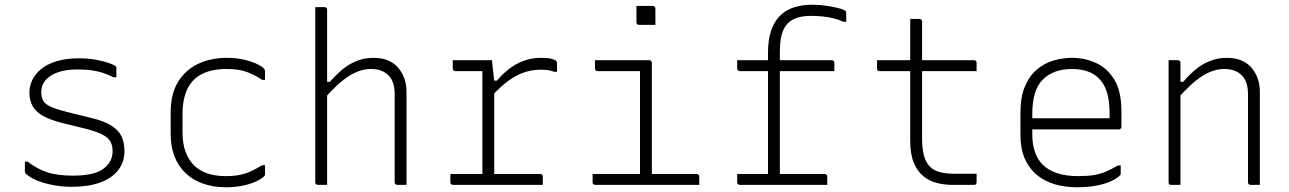

<svg xmlns="http://www.w3.org/2000/svg" viewBox="-20 -780 5440 810"><path d="M289 -39Q376 -39 415.5 -67.5Q455 -96 455 -142Q455 -167 445.5 -183.5Q436 -200 410.5 -213Q385 -226 337 -238L243 -261Q192 -274 161.5 -291Q131 -308 117.5 -332.5Q104 -357 104 -390Q104 -417 116.5 -443Q129 -469 154.5 -489.5Q180 -510 219.5 -522Q259 -534 313 -534Q354 -534 387.5 -527.5Q421 -521 442.5 -513Q464 -505 468 -500Q470 -499 470.5 -497.5Q471 -496 471 -495Q471 -494 471 -492Q471 -482 471 -473Q471 -464 471 -454H459Q435 -466 413 -473Q391 -480 365.5 -483.5Q340 -487 304 -487Q259 -487 225.5 -475.5Q192 -464 173 -442.5Q154 -421 154 -391Q154 -369 162.5 -354.5Q171 -340 194.5 -329.5Q218 -319 262 -308L366 -282Q421 -269 451 -249.5Q481 -230 493 -204Q505 -178 505 -142Q505 -96 478.5 -62Q452 -28 402.5 -10Q353 8 284 8Q248 8 216.5 3Q185 -2 159.5 -10Q134 -18 116 -28Q98 -38 88 -48Q87 -50 86 -51.5Q85 -53 85 -56Q85 -67 85 -77.5Q85 -88 85 -98H97Q116 -83 136 -72Q156 -61 178.5 -53.5Q201 -46 228 -42.5Q255 -39 289 -39Z M937 -536Q979 -536 1011 -528Q1043 -520 1064 -510Q1085 -500 1092 -492Q1096 -488 1097 -485.5Q1098 -483 1098 -479Q1098 -470 1098 -461Q1098 -452 1098 -443H1086Q1055 -464 1021 -476.5Q987 -489 937 -489Q873 -489 831.5 -467.5Q790 -446 770 -403.5Q750 -361 750 -298V-221Q750 -175 762.5 -140.5Q775 -106 798 -83Q820 -61 853.5 -49Q887 -37 932 -37Q967 -37 993 -42.5Q1019 -48 1041 -58.5Q1063 -69 1086 -83H1098Q1098 -73 1098 -64Q1098 -55 1098 -45Q1098 -43 1097.5 -41Q1097 -39 1095 -37Q1083 -25 1059 -14Q1035 -3 1002.5 3.5Q970 10 933 10Q879 10 836 -5.5Q793 -21 762.5 -50Q732 -79 716 -120.5Q700 -162 700 -214V-306Q700 -384 731.5 -435Q763 -486 816.5 -511Q870 -536 937 -536Z M1321 0Q1318 0 1315.5 -1.5Q1313 -3 1311.5 -5Q1310 -7 1310 -11Q1310 -91 1310 -170.5Q1310 -250 1310 -330.5Q1310 -411 1310 -491Q1310 -571 1310 -650Q1310 -686 1310 -712Q1310 -738 1310 -750Q1317 -750 1323.5 -750Q1330 -750 1336.5 -750Q1343 -750 1349 -750Q1353 -750 1355 -748.5Q1357 -747 1358.5 -745Q1360 -743 1360 -739Q1360 -647 1360 -554.5Q1360 -462 1360 -369.5Q1360 -277 1360 -184.5Q1360 -92 1360 0Q1354 0 1347.5 0Q1341 0 1334.5 0Q1328 0 1321 0ZM1347 -363V-435H1372Q1392 -458 1412.5 -476.5Q1433 -495 1455.5 -508.5Q1478 -522 1503 -529Q1528 -536 1556 -536Q1591 -536 1617 -525Q1643 -514 1660 -494Q1677 -474 1686 -448.5Q1695 -423 1695 -393Q1695 -345 1695 -297Q1695 -249 1695 -201.5Q1695 -154 1695 -106Q1695 -79 1695 -52.5Q1695 -26 1695 0Q1685 0 1675.5 0Q1666 0 1656 0Q1653 0 1650.5 -1.5Q1648 -3 1646.5 -5Q1645 -7 1645 -11Q1645 -73 1645 -135Q1645 -197 1645 -259Q1645 -321 1645 -383Q1645 -437 1618 -463Q1591 -489 1546 -489Q1522 -489 1498.5 -481.5Q1475 -474 1451 -458.5Q1427 -443 1401.5 -419.5Q1376 -396 1347 -363Z M2015 -34V-58Q2015 -74 2015 -89Q2015 -104 2015 -119.5Q2015 -135 2015 -150Q2015 -205 2015 -260Q2015 -315 2015 -370.5Q2015 -426 2015 -480H2003Q1978 -480 1952 -480Q1926 -480 1901 -480Q1896 -480 1893 -483Q1890 -486 1890 -491Q1890 -500 1890 -508.5Q1890 -517 1890 -526Q1904 -526 1918 -526Q1932 -526 1945.5 -526Q1959 -526 1972.5 -526Q1986 -526 2000 -526Q2014 -526 2027.5 -526Q2041 -526 2055 -526Q2055 -526 2055.5 -524Q2056 -522 2056.5 -516.5Q2057 -511 2058 -501Q2059 -491 2061 -475.5Q2063 -460 2065 -437Q2065 -403 2065 -353.5Q2065 -304 2065 -247Q2065 -190 2065 -132.5Q2065 -75 2065 -24ZM2051 -440H2077Q2115 -486 2161.5 -511Q2208 -536 2263 -536Q2292 -536 2306.5 -532Q2321 -528 2325 -524Q2328 -521 2329 -518Q2330 -515 2330 -510Q2330 -502 2330 -493.5Q2330 -485 2330 -477H2318Q2306 -482 2292 -484Q2278 -486 2261 -486Q2229 -486 2197 -476.5Q2165 -467 2129.5 -442.5Q2094 -418 2051 -371ZM1880 -46H2259Q2263 -46 2265 -44.5Q2267 -43 2268.5 -41Q2270 -39 2270 -35Q2270 -29 2270 -23.5Q2270 -18 2270 -12Q2270 -6 2270 0H1891Q1886 0 1883 -3Q1880 -6 1880 -11Q1880 -17 1880 -23Q1880 -29 1880 -34.5Q1880 -40 1880 -46Z M2680 -34V-58Q2680 -81 2680 -104Q2680 -127 2680 -150Q2680 -183 2680 -216Q2680 -249 2680 -282Q2680 -315 2680 -348Q2680 -381 2680 -414Q2680 -447 2680 -480H2668Q2640 -480 2612.5 -480Q2585 -480 2557.5 -480Q2530 -480 2501 -480Q2498 -480 2495.5 -481.5Q2493 -483 2491.5 -485.5Q2490 -488 2490 -491Q2490 -500 2490 -508.5Q2490 -517 2490 -526Q2528 -526 2566 -526Q2604 -526 2642.5 -526Q2681 -526 2719 -526Q2723 -526 2725 -524.5Q2727 -523 2728.5 -521Q2730 -519 2730 -515Q2730 -466 2730 -418Q2730 -370 2730 -322.5Q2730 -275 2730 -227Q2730 -179 2730 -131Q2730 -83 2730 -34ZM2480 -46H2919Q2923 -46 2925 -44.5Q2927 -43 2928.5 -41Q2930 -39 2930 -35Q2930 -29 2930 -23.5Q2930 -18 2930 -12Q2930 -6 2930 0H2491Q2488 0 2485.5 -1.5Q2483 -3 2481.5 -5Q2480 -7 2480 -11Q2480 -17 2480 -23Q2480 -29 2480 -34.5Q2480 -40 2480 -46ZM2665 -755Q2674 -755 2682.5 -755Q2691 -755 2699.5 -755Q2708 -755 2716.5 -755Q2725 -755 2734 -755Q2739 -755 2742 -752Q2745 -749 2745 -744V-675Q2736 -675 2727.5 -675Q2719 -675 2710.5 -675Q2702 -675 2693.5 -675Q2685 -675 2676 -675Q2671 -675 2668 -678Q2665 -681 2665 -686Z M3406 -760Q3438 -760 3468 -755.5Q3498 -751 3520 -745Q3542 -739 3547 -733Q3549 -732 3549.5 -730Q3550 -728 3550 -725Q3550 -716 3550 -706.5Q3550 -697 3550 -688H3538Q3520 -697 3497.5 -702.5Q3475 -708 3451 -710.5Q3427 -713 3402 -713Q3368 -713 3344.5 -705.5Q3321 -698 3305 -683Q3293 -671 3285 -653.5Q3277 -636 3273.5 -613.5Q3270 -591 3270 -562Q3270 -499 3270 -436Q3270 -373 3270 -309.5Q3270 -246 3270 -182.5Q3270 -119 3270 -56Q3270 -47 3270 -38.5Q3270 -30 3270 -21L3274 -10H3220Q3220 -65 3220 -119.5Q3220 -174 3220 -228.5Q3220 -283 3220 -337.5Q3220 -392 3220 -446.5Q3220 -501 3220 -556Q3220 -612 3233 -650.5Q3246 -689 3270.5 -713.5Q3295 -738 3329.5 -749Q3364 -760 3406 -760ZM3090 -526H3489Q3493 -526 3495 -524.5Q3497 -523 3498.5 -521Q3500 -519 3500 -515Q3500 -505 3500 -497.5Q3500 -490 3500 -480H3101Q3098 -480 3095.5 -481.5Q3093 -483 3091.5 -485.5Q3090 -488 3090 -491Q3090 -501 3090 -508.5Q3090 -516 3090 -526ZM3090 -46H3459Q3463 -46 3465 -44.5Q3467 -43 3468.5 -41Q3470 -39 3470 -35Q3470 -29 3470 -23.5Q3470 -18 3470 -12.5Q3470 -7 3470 0H3101Q3098 0 3095.5 -1.5Q3093 -3 3091.5 -5Q3090 -7 3090 -11Q3090 -18 3090 -23.5Q3090 -29 3090 -34.5Q3090 -40 3090 -46Z M3680 -526H4089Q4094 -526 4097 -523Q4100 -520 4100 -515Q4100 -509 4100 -503.5Q4100 -498 4100 -492.5Q4100 -487 4100 -480H3691Q3688 -480 3686 -480.5Q3684 -481 3682.5 -482.5Q3681 -484 3680.5 -486Q3680 -488 3680 -491Q3680 -498 3680 -503.5Q3680 -509 3680 -514.5Q3680 -520 3680 -526ZM4100 -47Q4100 -38 4100 -29.5Q4100 -21 4100 -12Q4100 -6 4097.5 -3Q4095 0 4089 0Q4086 0 4076 0Q4066 0 4052.5 0Q4039 0 4025 0Q4011 0 4000 0Q3965 0 3933 -8Q3901 -16 3875.5 -36.5Q3850 -57 3835 -93.5Q3820 -130 3820 -187Q3820 -239 3820 -290.5Q3820 -342 3820 -393.5Q3820 -445 3820 -496.5Q3820 -548 3820 -600Q3820 -625 3820 -650Q3820 -675 3820 -700Q3830 -700 3839.5 -700Q3849 -700 3859 -700Q3863 -700 3865 -698.5Q3867 -697 3868.5 -695Q3870 -693 3870 -689Q3870 -628 3870 -566.5Q3870 -505 3870 -443.5Q3870 -382 3870 -320.5Q3870 -259 3870 -197Q3870 -153 3878 -123.5Q3886 -94 3903 -77Q3919 -61 3944.5 -54Q3970 -47 4007 -47Q4021 -47 4035 -47Q4049 -47 4063 -47Q4077 -47 4090 -47Z M4503 -536Q4555 -536 4602.5 -515Q4650 -494 4680.5 -445Q4711 -396 4711 -310V-245Q4711 -242 4709.5 -239.5Q4708 -237 4706 -235.5Q4704 -234 4700 -234H4412Q4396 -234 4380 -234Q4364 -234 4348 -234H4329L4307 -281H4661Q4661 -287 4661 -293.5Q4661 -300 4661 -306Q4661 -356 4649.5 -392Q4638 -428 4615 -450Q4595 -470 4566.5 -479.5Q4538 -489 4503 -489Q4425 -489 4380 -445Q4335 -401 4335 -301V-212Q4335 -172 4346 -139.5Q4357 -107 4378 -86Q4402 -62 4439.5 -49.5Q4477 -37 4529 -37Q4568 -37 4595 -41.5Q4622 -46 4645.5 -56Q4669 -66 4696 -82H4708Q4708 -74 4708 -65Q4708 -56 4708 -48Q4708 -46 4707.5 -44Q4707 -42 4705 -40Q4692 -27 4667 -15.5Q4642 -4 4605.5 3Q4569 10 4523 10Q4472 10 4428.5 -3Q4385 -16 4353 -43Q4321 -70 4303 -111.5Q4285 -153 4285 -210V-304Q4285 -370 4303.5 -414.5Q4322 -459 4353.5 -486Q4385 -513 4424 -524.5Q4463 -536 4503 -536Z M5295 0Q5285 0 5275.5 0Q5266 0 5256 0Q5253 0 5250.5 -1.5Q5248 -3 5246.5 -5Q5245 -7 5245 -11Q5245 -73 5245 -135Q5245 -197 5245 -259Q5245 -321 5245 -383Q5245 -437 5218 -463Q5191 -489 5146 -489Q5122 -489 5098.5 -481.5Q5075 -474 5051 -458.5Q5027 -443 5001.5 -419.5Q4976 -396 4947 -363V-435H4972Q4998 -466 5026 -488.5Q5054 -511 5086.5 -523.5Q5119 -536 5156 -536Q5191 -536 5217 -525Q5243 -514 5260 -494Q5277 -474 5286 -448.5Q5295 -423 5295 -393Q5295 -345 5295 -297Q5295 -249 5295 -201.5Q5295 -154 5295 -106Q5295 -79 5295 -52.5Q5295 -26 5295 0ZM4960 0Q4954 0 4947.5 0Q4941 0 4934.5 0Q4928 0 4921 0Q4918 0 4916 -0.5Q4914 -1 4912.5 -2.5Q4911 -4 4910.5 -6Q4910 -8 4910 -11Q4910 -63 4910 -115Q4910 -167 4910 -218.5Q4910 -270 4910 -322Q4910 -374 4910 -426Q4910 -462 4910 -488Q4910 -514 4910 -526Q4917 -526 4923.5 -526Q4930 -526 4936.5 -526Q4943 -526 4949 -526Q4953 -526 4955 -524.5Q4957 -523 4958.5 -521Q4960 -519 4960 -515Q4960 -430 4960 -344Q4960 -258 4960 -172Q4960 -86 4960 0Z"/></svg>

Font: Recursive Monospace Light
Style: Regular
Weight: 300
Version: Version 1.047